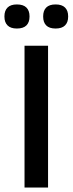

<svg xmlns="http://www.w3.org/2000/svg" viewBox="-28 -845 327 865"><path d="M188.5 0H82.5V-639H188.5ZM48 -716.5Q20 -716.5 6 -730.5Q-8 -744.5 -8 -769.5V-772Q-8 -797 6 -811Q20 -825 48 -825Q77 -825 91 -811Q105 -797 105 -772V-769.5Q105 -744.5 91 -730.5Q77 -716.5 48 -716.5ZM222.5 -716.5Q194 -716.5 180.2 -730.5Q166.5 -744.5 166.5 -769.5V-772Q166.5 -797 180.2 -811Q194 -825 222.5 -825Q251 -825 265 -811Q279 -797 279 -772V-769.5Q279 -744.5 265 -730.5Q251 -716.5 222.5 -716.5Z"/></svg>

Font: Anek Gujarati SemiExpanded Medium
Style: Regular
Weight: 500
Width: 6
Designer: Mrunmayee Ghaisas (Gujarati), Yesha Goshar (Latin)
Foundry: Ek Type
Version: Version 1.003